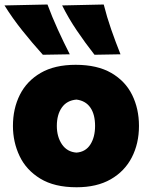

<svg xmlns="http://www.w3.org/2000/svg" viewBox="-30 -796 648 831"><path d="M301.5 14.5Q205.5 14.5 144.5 -22.8Q83.5 -60 54.8 -120.5Q26 -181 26 -251Q26 -326 56 -385.8Q86 -445.5 146.2 -480.5Q206.5 -515.5 297.5 -515.5Q391 -515.5 451.8 -480.2Q512.5 -445 542 -385Q571.5 -325 571.5 -251Q571.5 -175 540.5 -114.8Q509.5 -54.5 449.2 -20Q389 14.5 301.5 14.5ZM301 -135.5Q340.5 -138.5 361 -170.5Q381.5 -202.5 381.5 -251Q381.5 -301 361 -330.5Q340.5 -360 301 -365Q259.5 -361.5 237.8 -330.8Q216 -300 216 -251Q216 -204 238.2 -171.2Q260.5 -138.5 301 -135.5ZM155.5 -559Q109.5 -610 66.8 -663.5Q24 -717 -10.5 -772.5L175.5 -776.5Q195.5 -722.5 220 -668.8Q244.5 -615 272 -561ZM379 -559Q339 -610 302.8 -663.5Q266.5 -717 239 -772.5L419 -776.5Q432.5 -722.5 451.2 -668.8Q470 -615 491.5 -561Z"/></svg>

Font: Commissioner Flair ExtraBold
Style: Regular
Weight: 800
Designer: Kostas Bartsokas
Foundry: Kostas Bartsokas
Version: Version 1.000; ttfautohint (v1.8.3)